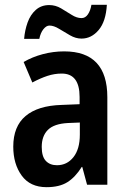

<svg xmlns="http://www.w3.org/2000/svg" viewBox="-20 -766 531 796"><path d="M246 -553Q425 -553 425 -363V0H341L321 -74H319Q292 -31 259 -10.5Q226 10 173 10Q105 10 70 -38Q35 -86 35 -158Q35 -242 86 -285Q137 -328 235 -331L310 -334V-364Q310 -461 236 -461Q206 -461 177 -451.5Q148 -442 114 -424L78 -509Q114 -530 157.5 -541.5Q201 -553 246 -553ZM262 -256Q204 -253 178.5 -227.5Q153 -202 153 -157Q153 -117 170 -99Q187 -81 216 -81Q258 -81 284.5 -114.5Q311 -148 311 -208V-258ZM80 -605Q83 -641 94.5 -673Q106 -705 128.5 -725Q151 -745 184 -745Q210 -745 233 -731.5Q256 -718 277 -704.5Q298 -691 318 -691Q334 -691 344.5 -706.5Q355 -722 359 -746H423Q419 -677 389 -641.5Q359 -606 318 -606Q294 -606 270.5 -619.5Q247 -633 225 -646.5Q203 -660 185 -660Q172 -660 160 -645Q148 -630 143 -605Z"/></svg>

Font: Noto Sans Kannada Condensed SemiBold
Style: Regular
Weight: 600
Width: 3
Designer: Jelle Bosma - Monotype Design Team
Foundry: Monotype Imaging Inc.
Version: Version 2.005; ttfautohint (v1.8.4.7-5d5b)